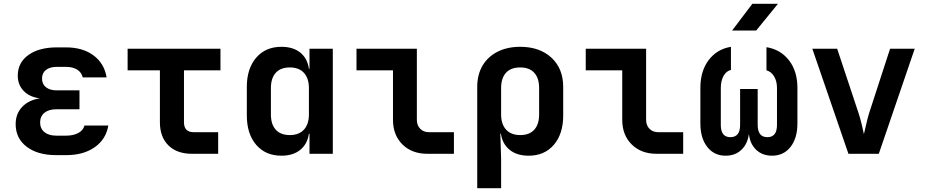

<svg xmlns="http://www.w3.org/2000/svg" viewBox="-20 -805 4840 1005"><path d="M327 7H274Q177 7 119.5 -37Q62 -81 62 -155Q62 -210 96.5 -246Q131 -282 189 -290Q135 -297 104 -329Q73 -361 73 -409Q73 -477 128.5 -517Q184 -557 278 -557H325Q413 -557 469.5 -515Q526 -473 538 -400H413Q407 -426 384 -440.5Q361 -455 325 -455H278Q241 -455 220.5 -439Q200 -423 200 -394Q200 -365 220.5 -348.5Q241 -332 277 -332H396V-233H274Q235 -233 212.5 -214.5Q190 -196 190 -164Q190 -132 212.5 -113.5Q235 -95 274 -95H327Q364 -95 390 -109Q416 -123 422 -148H547Q535 -76 476 -34.5Q417 7 327 7Z M985 0Q906 0 861.5 -44Q817 -88 817 -165V-437H648V-550H1134V-437H943V-165Q943 -113 994 -113H1122V0Z M1453 10Q1370 10 1321 -47Q1272 -104 1272 -201V-350Q1272 -446 1321 -503Q1370 -560 1453 -560Q1514 -560 1551.5 -530Q1589 -500 1597 -445H1600V-550H1722V0H1600V-105H1597Q1589 -51 1551.5 -20.5Q1514 10 1453 10ZM1497 -98Q1545 -98 1571 -126.5Q1597 -155 1597 -206V-344Q1597 -395 1571 -423.5Q1545 -452 1497 -452Q1449 -452 1423.5 -424Q1398 -396 1398 -344V-206Q1398 -154 1423.5 -126Q1449 -98 1497 -98Z M2217 0Q2136 0 2086.5 -49Q2037 -98 2037 -178V-437H1846V-550H2162V-178Q2162 -149 2179.5 -131Q2197 -113 2226 -113H2356V0Z M2478 180V-350Q2478 -414 2505.5 -461Q2533 -508 2584 -534Q2635 -560 2703 -560Q2805 -560 2866.5 -503Q2928 -446 2928 -350V-201Q2928 -104 2879 -47Q2830 10 2747 10Q2686 10 2648 -20.5Q2610 -51 2602 -105H2599L2603 26V180ZM2703 -98Q2751 -98 2776.5 -126Q2802 -154 2802 -206V-344Q2802 -396 2776.5 -424Q2751 -452 2703 -452Q2654 -452 2628.5 -424Q2603 -396 2603 -344V-206Q2603 -155 2629 -126.5Q2655 -98 2703 -98Z M3417 0Q3336 0 3286.5 -49Q3237 -98 3237 -178V-437H3046V-550H3362V-178Q3362 -149 3379.5 -131Q3397 -113 3426 -113H3556V0Z M3778 10Q3718 10 3682 -36Q3646 -82 3646 -159V-345Q3646 -433 3689.5 -490.5Q3733 -548 3806 -560V-439Q3781 -433 3767 -407Q3753 -381 3753 -345V-151Q3753 -87 3803 -87Q3854 -87 3854 -151V-339H3946V-151Q3946 -87 3997 -87Q4047 -87 4047 -151V-345Q4047 -380 4032 -405Q4017 -430 3992 -437V-558Q4066 -546 4110 -489Q4154 -432 4154 -345V-159Q4154 -82 4118 -36Q4082 10 4021 10Q3971 10 3938.5 -20.5Q3906 -51 3900 -104Q3893 -51 3860.5 -20.5Q3828 10 3778 10ZM3812 -645 3918 -785H4052L3938 -645Z M4421 0 4232 -550H4362L4473 -216Q4483 -186 4490.5 -154Q4498 -122 4502 -103Q4507 -122 4514 -154Q4521 -186 4530 -215L4639 -550H4768L4580 0Z"/></svg>

Font: NKDuy Mono
Style: Bold
Weight: 700
Monospace: yes
Designer: NKDuy
Foundry: NKDuy
Version: Version 2.251; ttfautohint (v1.8.4.7-5d5b)